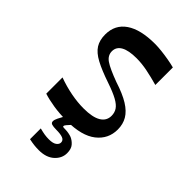

<svg xmlns="http://www.w3.org/2000/svg" viewBox="-211 -577 844 844"><g transform="rotate(45 210.5 -155.0)"><path d="M49 -8V-109Q90 -94 131.5 -86Q173 -78 211 -78Q266 -78 293.5 -94.5Q321 -111 321 -142Q321 -162 311 -177Q301 -192 276.5 -205.5Q252 -219 208 -234Q149 -254 113.5 -273Q78 -292 63 -316Q48 -340 48 -375Q48 -436 95.5 -468.5Q143 -501 232 -501Q251 -501 273.5 -498.5Q296 -496 319 -492Q342 -488 361 -483V-374Q322 -385 287 -392Q252 -399 220 -399Q171 -399 146 -385Q121 -371 121 -344Q121 -318 145 -301.5Q169 -285 231 -262Q287 -244 320 -223.5Q353 -203 368 -177.5Q383 -152 383 -119Q383 -60 336.5 -23.5Q290 13 198 13Q152 13 114.5 7Q77 1 49 -8ZM140 184V117Q159 122 172 124Q185 126 199 126Q224 126 235.5 117.5Q247 109 247 98Q247 84 233 78.5Q219 73 192 73Q174 73 164.5 70Q155 67 155 57Q155 48 161.5 35Q168 22 180 0H234Q215 21 209 28Q203 35 203 39Q203 43 208 43.5Q213 44 222 44Q230 44 240.5 46Q251 48 259 51Q275 58 287 72Q299 86 299 112Q299 144 273 167.5Q247 191 201 191Q187 191 173 189.5Q159 188 140 184Z"/></g></svg>

Font: Ojuju SemiBold
Style: Regular
Weight: 600
Designer: Chisaokwu Joboson, Mirko Velimirovic
Foundry: Udi Foundry
Version: Version 1.000